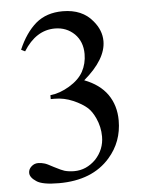

<svg xmlns="http://www.w3.org/2000/svg" viewBox="-51 -718 601 772"><g transform="rotate(-5 250.0 -332.0)"><path d="M50.8 -536.1Q79.1 -602.5 122.1 -639.6Q165 -675.8 230.5 -675.8Q309.6 -675.8 351.6 -624Q383.8 -585.9 383.8 -542Q383.8 -468.8 293 -391.6Q354.5 -368.2 385.7 -324.2Q417 -279.3 417 -218.8Q417 -132.8 362.3 -70.3Q291 11.7 156.2 11.7Q88.9 11.7 65.4 -4.9Q40 -21.5 40 -40Q40 -54.7 51.8 -65.4Q63.5 -76.2 79.1 -76.2Q91.8 -76.2 104.5 -72.3Q113.3 -70.3 141.6 -54.7Q171.9 -39.1 182.6 -36.1Q200.2 -31.2 221.7 -31.2Q270.5 -31.2 308.6 -69.3Q344.7 -108.4 344.7 -160.2Q344.7 -199.2 328.1 -235.4Q315.4 -262.7 299.8 -277.3Q278.3 -296.9 242.2 -312.5Q206.1 -328.1 168 -328.1Q162.1 -328.1 152.3 -328.1Q152.3 -332 152.3 -343.8Q190.4 -347.7 229.5 -371.1Q268.6 -394.5 286.1 -425.8Q303.7 -458 303.7 -497.1Q303.7 -546.9 272.5 -578.1Q240.2 -609.4 193.4 -609.4Q117.2 -609.4 66.4 -528.3Q61.5 -531.2 50.8 -536.1Z"/></g></svg>

Font: Griech2
Style: Regular
Weight: 400
Version: 001.007